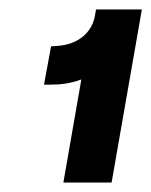

<svg xmlns="http://www.w3.org/2000/svg" viewBox="-20 -720 320 406"><path d="M152 -552 114 -334H216L280 -700H183L181 -688C175 -651 145 -626 102 -623L88 -622L73 -541H88C109 -541 131 -544 152 -552Z"/></svg>

Font: Fixel Display 20240404
Style: Bold Italic
Weight: 700
Italic angle: -10°
Designer: AlfaBravo + MacPaw
Foundry: Kyrylo Tkachov, Marchela Mozhyna, Serhii Makarenko, Maria Weinstein, Zakhar Kryvoshyya
Version: Version 1.211;Glyphs 3.2 (3225)